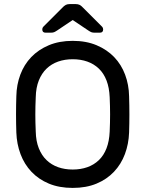

<svg xmlns="http://www.w3.org/2000/svg" viewBox="-20 -910 712 940"><path d="M57 0ZM60 -439Q61 -495 79.5 -544.5Q98 -594 133 -630.5Q168 -667 219 -688.5Q270 -710 336 -710Q402 -710 453 -688.5Q504 -667 539 -630.5Q574 -594 592.5 -544.5Q611 -495 612 -439Q615 -350 612 -261Q610 -205 591.5 -155.5Q573 -106 538 -69Q503 -32 452.5 -11Q402 10 336 10Q270 10 219.5 -11Q169 -32 134 -69Q99 -106 80.5 -155.5Q62 -205 60 -261Q57 -350 60 -439ZM517 -434Q515 -481 501.5 -516Q488 -551 464 -574Q440 -597 407.5 -608.5Q375 -620 336 -620Q297 -620 264.5 -608.5Q232 -597 208 -574Q184 -551 170 -516Q156 -481 155 -434Q153 -389 153 -350Q153 -311 155 -266Q156 -219 170 -184Q184 -149 208 -126Q232 -103 264.5 -91.5Q297 -80 336 -80Q375 -80 407.5 -91.5Q440 -103 464 -126Q488 -149 501.5 -184Q515 -219 517 -266Q519 -311 519 -350Q519 -389 517 -434ZM351 -890Q362 -890 370 -886Q378 -882 388 -871L480 -779Q485 -774 485 -766Q485 -750 469 -750H443Q433 -750 427 -752.5Q421 -755 412 -761L336 -812L260 -761Q251 -755 245 -752.5Q239 -750 229 -750H203Q187 -750 187 -766Q187 -774 192 -779L284 -871Q294 -882 302 -886Q310 -890 321 -890Z"/></svg>

Font: Rubik
Style: Regular
Weight: 400
Designer: Hubert & Fischer
Foundry: Hubert & Fischer
Version: Version 1.002; ttfautohint (v1.6)